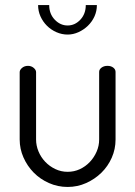

<svg xmlns="http://www.w3.org/2000/svg" viewBox="-20 -734 536 761"><path d="M248 7Q209 7 174 -8.5Q139 -24 113.5 -50Q88 -76 73 -110Q58 -144 58 -181V-448Q58 -457 67.5 -465Q77 -473 91 -473Q104 -473 113.5 -465Q123 -457 123 -448V-181Q123 -157 132.5 -134Q142 -111 159 -93Q176 -75 199 -64Q222 -53 248 -53Q274 -53 296.5 -63.5Q319 -74 336 -92Q353 -110 363 -133Q373 -156 373 -181V-449Q373 -459 382.5 -466Q392 -473 406 -473Q420 -473 429 -466Q438 -459 438 -449V-181Q438 -143 423 -109Q408 -75 382 -49.5Q356 -24 321.5 -8.5Q287 7 248 7ZM364 -714Q364 -690 354.5 -669Q345 -648 328.5 -632Q312 -616 291 -606.5Q270 -597 248 -597Q225 -597 203.5 -606.5Q182 -616 166 -632Q150 -648 140.5 -669Q131 -690 131 -714H175Q175 -679 197 -656Q219 -633 248 -633Q277 -633 298.5 -656Q320 -679 320 -714Z"/></svg>

Font: Dosis
Style: Book
Weight: 400
Designer: EdgarTolentino, PabloImpallari, IginoMarini
Foundry: EdgarTolentino, PabloImpallari, IginoMarini
Version: Version 1.007